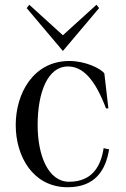

<svg xmlns="http://www.w3.org/2000/svg" viewBox="-20 -771 528 806"><path d="M264 15C381 15 424 -58 438 -144L415 -149C404 -76 369 -8 270 -8C183 -8 138 -117 138 -246C138 -383 180 -492 265 -492C327 -492 378 -440 425 -316H435L418 -463C401 -485 337 -515 271 -515C121 -515 46 -380 46 -246C46 -115 118 15 264 15ZM92 -737 244 -557 396 -737 385 -751 244 -623 103 -751Z"/></svg>

Font: Sprat Condesed
Style: Regular
Weight: 400
Width: 3
Designer: Ethan Nakache
Foundry: Collletttivo
Version: Version 2.000;Glyphs 3.2 (3217)